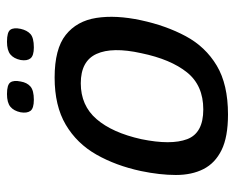

<svg xmlns="http://www.w3.org/2000/svg" viewBox="-80 -570 657 536"><g transform="rotate(-90 248.0 -302.5)"><path d="M196 6Q133 6 96.5 -12Q60 -30 43.5 -62.5Q27 -95 27 -139.5Q27 -184 38 -237Q53 -307 84 -361.5Q115 -416 167.5 -447Q220 -478 299 -478Q379 -478 418 -447Q457 -416 465.5 -361.5Q474 -307 459 -237Q444 -167 414.5 -112Q385 -57 332.5 -25.5Q280 6 196 6ZM210 -63Q277 -63 313.5 -108.5Q350 -154 367 -236Q385 -317 365 -361Q345 -405 283 -405Q221 -405 183 -361Q145 -317 127 -236Q110 -153 127 -108Q144 -63 210 -63ZM288 -573Q285 -555 274 -545.5Q263 -536 237 -536Q213 -536 206 -545.5Q199 -555 202 -573Q206 -592 217.5 -601.5Q229 -611 253 -611Q279 -611 285.5 -601.5Q292 -592 288 -573ZM435 -573Q431 -555 420.5 -545.5Q410 -536 383 -536Q360 -536 352.5 -545.5Q345 -555 348 -573Q352 -592 363.5 -601.5Q375 -611 399 -611Q426 -611 432.5 -601.5Q439 -592 435 -573Z"/></g></svg>

Font: Glory Thin Medium
Style: Italic
Weight: 500
Italic angle: -12°
Version: Version 1.011